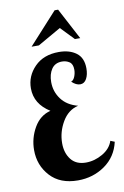

<svg xmlns="http://www.w3.org/2000/svg" viewBox="-108 -1061 736 1139"><g transform="rotate(-10 260.5 -491.0)"><path d="M41 -204Q41 -276 77 -338.5Q113 -401 177 -417Q86 -474 86 -568Q86 -642 140 -697Q194 -752 286 -752Q350 -752 390.5 -722Q431 -692 431 -628Q431 -591 417.5 -566Q404 -541 379 -541Q354 -541 328 -566Q342 -570 350.5 -590.5Q359 -611 359 -633Q359 -667 339.5 -680Q320 -693 295 -693Q253 -693 232 -662Q211 -631 211 -584Q211 -526 245 -480.5Q279 -435 344 -418Q283 -404 247.5 -343.5Q212 -283 212 -215Q212 -156 242.5 -117Q273 -78 332 -78Q384 -78 432.5 -106Q481 -134 496 -180L521 -170Q501 -82 430 -32Q359 18 267 18Q160 18 100.5 -47Q41 -112 41 -204ZM133 -811 305 -1000H326L426 -811H394L317 -891L177 -811Z"/></g></svg>

Font: Lobster Two
Style: Bold
Weight: 700
Designer: Pablo Impallari
Foundry: Pablo Impallari. www.impallari.com
Version: Version 1.006